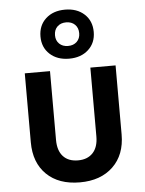

<svg xmlns="http://www.w3.org/2000/svg" viewBox="-58 -892 716 948"><g transform="rotate(-5 300.0 -418.0)"><path d="M300 10Q195 10 135 -48.5Q75 -107 75 -208V-550H200V-209Q200 -156 226 -127.5Q252 -99 300 -99Q347 -99 373.5 -127.5Q400 -156 400 -209V-550H525V-208Q525 -107 464 -48.5Q403 10 300 10ZM300 -603Q241 -603 204.5 -636.5Q168 -670 168 -724Q168 -779 204.5 -812.5Q241 -846 300 -846Q359 -846 395.5 -812.5Q432 -779 432 -724Q432 -670 395.5 -636.5Q359 -603 300 -603ZM300 -666Q327 -666 343.5 -682Q360 -698 360 -724Q360 -751 343.5 -767Q327 -783 300 -783Q273 -783 256.5 -767Q240 -751 240 -724Q240 -698 256.5 -682Q273 -666 300 -666Z"/></g></svg>

Font: NKDuy Mono
Style: Bold
Weight: 700
Monospace: yes
Designer: NKDuy
Foundry: NKDuy
Version: Version 2.251; ttfautohint (v1.8.4.7-5d5b)